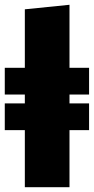

<svg xmlns="http://www.w3.org/2000/svg" viewBox="-24 -784 393 804"><path d="M349 -388V-500H267V-764L80 -745V-500H-4V-388H80V-351H-4V-239H80V0H267V-239H349V-351H267V-388Z"/></svg>

Font: Fira Sans Ultra
Style: Regular
Weight: 950
Designer: Carrois Corporate & Edenspiekermann AG
Foundry: Carrois Corporate GbR & Edenspiekermann AG
Version: Version 4.203;PS 004.203;hotconv 1.0.88;makeotf.lib2.5.64775